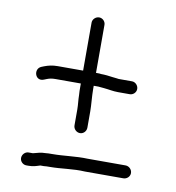

<svg xmlns="http://www.w3.org/2000/svg" viewBox="-73 -678 686 748"><g transform="rotate(10 270.5 -304.5)"><path d="M285 -334V-347H303L325 -345C347 -343 362 -339 383 -339H429C442 -339 454 -350 454 -364C454 -378 442 -390 429 -390H381C377 -390 373 -390 369 -391L351 -393C337 -395 321 -397 306 -397C301 -398 295 -398 290 -398H285V-588C285 -601 274 -613 260 -613C246 -613 234 -601 234 -588V-398H134C112 -398 97 -394 81 -388L71 -384C42 -372 56 -323 90 -337L100 -341C110 -345 120 -347 134 -347H234V-334C234 -323 234 -312 235 -301C235 -283 238 -264 238 -245V-182C238 -168 250 -156 264 -156C278 -156 289 -168 289 -182V-246C289 -272 285 -305 285 -334ZM134 -5H135H148C155 -6 162 -6 171 -6C218 -6 263 -15 309 -12H461C475 -12 487 -23 487 -37C487 -51 475 -63 461 -63H311C265 -65 219 -57 171 -57C162 -57 153 -57 146 -56C125 -56 115 -51 97 -47H80C67 -47 55 -35 55 -21C55 -7 67 4 80 4H89C108 4 118 0 134 -5ZM286 -304ZM369 -391ZM309 -12Z"/></g></svg>

Font: Blanket
Style: Light
Weight: 300
Foundry: Cannot Into Space Fonts
Version: Version 0.9